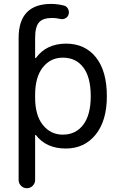

<svg xmlns="http://www.w3.org/2000/svg" viewBox="-20 -785 615 1001"><path d="M453.1 -283.2Q453.1 -381.8 414.6 -433.1Q376 -484.4 307.6 -484.4Q243.2 -484.4 203.1 -433.6Q163.1 -382.8 163.1 -290V-276.4Q163.1 -183.6 203.6 -133.3Q244.1 -83 307.6 -83Q375 -83 414.1 -134.8Q453.1 -186.5 453.1 -283.2ZM77.1 153.3V-586.9Q77.1 -764.6 247.1 -764.6Q277.3 -764.6 310.5 -756.8Q326.2 -753.9 334 -740.2Q341.8 -726.6 337.9 -710.9Q334 -696.3 320.8 -689.5Q307.6 -682.6 293 -686.5Q271.5 -691.4 252.9 -691.4Q203.1 -691.4 183.1 -668Q163.1 -644.5 163.1 -586.9V-484.4Q163.1 -482.4 164.6 -481.9Q166 -481.4 167 -482.4Q220.7 -556.6 323.2 -557.6Q422.9 -557.6 480 -486.3Q537.1 -415 537.1 -283.2Q537.1 -155.3 478.5 -83Q419.9 -10.7 323.2 -10.7Q220.7 -10.7 167 -81.1Q166 -82 164.6 -81.5Q163.1 -81.1 163.1 -80.1V153.3Q163.1 170.9 150.4 183.6Q137.7 196.3 120.1 196.3Q102.5 196.3 89.8 183.6Q77.1 170.9 77.1 153.3Z"/></svg>

Font: Gen Jyuu Gothic Regular
Style: Regular
Weight: 400
Designer: [Source Han Sans]
Ryoko NISHIZUKA  (kana & ideographs); Paul D. Hunt (Latin, Greek & Cyrillic); Wenlong ZHANG  (bopomofo
Version: Version 1.002.20150607